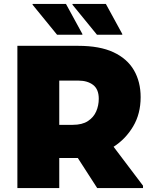

<svg xmlns="http://www.w3.org/2000/svg" viewBox="-20 -952 784 972"><path d="M68 0V-720H376Q485 -720 554.5 -687.5Q624 -655 658 -596.5Q692 -538 692 -460Q692 -376 654 -312Q616 -248 555 -209L704 -12V0H472L374 -152Q365 -152 356 -152H280V0ZM376 -544H280V-320H348Q396 -320 425 -339Q454 -358 467 -388Q480 -418 480 -452Q480 -500 451.5 -522Q423 -544 376 -544ZM269 -776 145 -928V-932H314L397 -780V-776ZM471 -776 347 -928V-932H516L599 -780V-776Z"/></svg>

Font: Kufam Black
Style: Regular
Weight: 900
Designer: Wael Morcos, Artur Schmal
Foundry: Original Type
Version: Version 1.301; ttfautohint (v1.8.3)